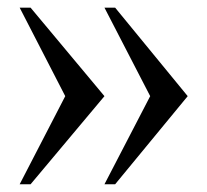

<svg xmlns="http://www.w3.org/2000/svg" viewBox="-20 -476 540 500"><path d="M252 -456.1H279.8L468.8 -225.6L279.8 3.9H252L371.1 -225.6ZM31.2 -456.1H59.6L252 -225.6L59.6 3.9H31.2L149.9 -225.6Z"/></svg>

Font: Jameel Khushkhat-L
Style: Regular
Weight: 400
Version: Version 3.5